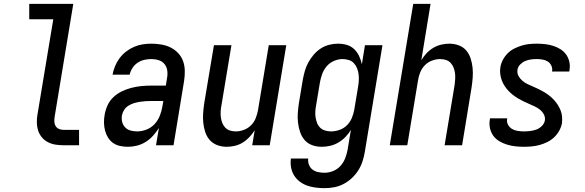

<svg xmlns="http://www.w3.org/2000/svg" viewBox="-20 -755 3040 998"><path d="M310 0Q288 0 267 -3.5Q246 -7 228 -16.5Q210 -26 197 -42Q184 -58 178 -77Q172 -96 171.5 -118Q171 -140 175 -161L257 -655H132V-735H361L264 -148Q262 -135 262.5 -122.5Q263 -110 269 -100Q275 -90 286 -85Q297 -80 310 -80H391V0Z M645 8Q624 8 603.5 3.5Q583 -1 567.5 -12Q552 -23 541.5 -40Q531 -57 526 -76.5Q521 -96 520.5 -116.5Q520 -137 524 -159Q528 -183 539 -207.5Q550 -232 570 -250.5Q590 -269 614 -280.5Q638 -292 663.5 -298.5Q689 -305 714 -307.5Q739 -310 764 -310H842L848 -348Q852 -368 849.5 -387.5Q847 -407 835.5 -421.5Q824 -436 805.5 -442Q787 -448 767 -448Q749 -448 730.5 -444Q712 -440 695.5 -429Q679 -418 668.5 -401.5Q658 -385 654 -367H565Q569 -389 578 -411Q587 -433 601.5 -452.5Q616 -472 635.5 -487Q655 -502 677 -511.5Q699 -521 721.5 -524.5Q744 -528 767 -528Q793 -528 819 -523.5Q845 -519 867 -508Q889 -497 906 -479Q923 -461 931.5 -437.5Q940 -414 940.5 -387.5Q941 -361 937 -335L882 0H791L806 -90Q793 -69 776 -50Q759 -31 737.5 -17.5Q716 -4 692 2Q668 8 645 8ZM693 -72Q717 -72 741.5 -81.5Q766 -91 783.5 -110Q801 -129 810.5 -153Q820 -177 824 -201L829 -230H764Q749 -230 734.5 -229Q720 -228 705 -225.5Q690 -223 675.5 -218.5Q661 -214 647.5 -205.5Q634 -197 625.5 -184Q617 -171 614 -156Q611 -138 615 -121.5Q619 -105 630.5 -93Q642 -81 658.5 -76.5Q675 -72 693 -72Z M1158 8Q1132 8 1108.5 -1Q1085 -10 1069.5 -28Q1054 -46 1046.5 -69.5Q1039 -93 1036.5 -118Q1034 -143 1036 -169Q1038 -195 1042 -221L1092 -520H1183L1131 -207Q1128 -192 1127 -176Q1126 -160 1128 -145Q1130 -130 1135.5 -116Q1141 -102 1151 -91.5Q1161 -81 1175.5 -76.5Q1190 -72 1206 -72Q1227 -72 1248 -80Q1269 -88 1285 -104Q1301 -120 1309 -140.5Q1317 -161 1321 -182L1377 -520H1468L1382 0H1291L1304 -78Q1292 -59 1276 -42Q1260 -25 1241 -13.5Q1222 -2 1200.5 3Q1179 8 1158 8Z M1667 223Q1643 223 1620 220Q1597 217 1576 209.5Q1555 202 1537.5 188.5Q1520 175 1508.5 156.5Q1497 138 1493 115.5Q1489 93 1492 69H1582Q1580 86 1586 101.5Q1592 117 1604.5 126.5Q1617 136 1633.5 139.5Q1650 143 1667 143Q1689 143 1711.5 134Q1734 125 1750 107Q1766 89 1774.5 67Q1783 45 1787 22L1804 -80Q1792 -60 1775.5 -43Q1759 -26 1738.5 -14Q1718 -2 1696 3Q1674 8 1652 8Q1626 8 1602.5 -0.5Q1579 -9 1563.5 -27Q1548 -45 1540 -68.5Q1532 -92 1529 -117.5Q1526 -143 1528 -169Q1530 -195 1534 -221L1554 -341Q1558 -363 1564.5 -386Q1571 -409 1582.5 -430Q1594 -451 1610 -470Q1626 -489 1646.5 -502.5Q1667 -516 1690.5 -522Q1714 -528 1737 -528Q1761 -528 1783 -521.5Q1805 -515 1821 -499.5Q1837 -484 1846.5 -464Q1856 -444 1861 -421L1877 -520H1968L1876 36Q1872 60 1864 84.5Q1856 109 1842 131Q1828 153 1808 171.5Q1788 190 1764.5 202Q1741 214 1716 218.5Q1691 223 1667 223ZM1701 -72Q1722 -72 1744 -79.5Q1766 -87 1782.5 -103Q1799 -119 1808 -140Q1817 -161 1821 -182L1841 -302Q1844 -319 1845 -336Q1846 -353 1844 -369Q1842 -385 1836 -400Q1830 -415 1819.5 -426.5Q1809 -438 1793 -443Q1777 -448 1760 -448Q1739 -448 1716.5 -438.5Q1694 -429 1678.5 -411Q1663 -393 1655 -371Q1647 -349 1643 -327L1623 -207Q1620 -192 1619 -176Q1618 -160 1620.5 -144.5Q1623 -129 1628.5 -115Q1634 -101 1644.5 -91Q1655 -81 1670 -76.5Q1685 -72 1701 -72Z M2006 0 2128 -735H2218L2170 -442Q2181 -461 2197 -478Q2213 -495 2232.5 -506.5Q2252 -518 2273.5 -523Q2295 -528 2316 -528Q2342 -528 2365.5 -519Q2389 -510 2404 -492Q2419 -474 2426.5 -450.5Q2434 -427 2436.5 -402Q2439 -377 2437 -351Q2435 -325 2431 -299L2382 0H2291L2343 -313Q2345 -328 2346 -344Q2347 -360 2345 -375Q2343 -390 2337.5 -404Q2332 -418 2322 -428.5Q2312 -439 2297.5 -443.5Q2283 -448 2267 -448Q2247 -448 2225.5 -440Q2204 -432 2188.5 -416Q2173 -400 2164.5 -379.5Q2156 -359 2153 -338L2097 0Z M2704 8Q2681 8 2658.5 5.5Q2636 3 2615 -3.5Q2594 -10 2575.5 -21Q2557 -32 2544.5 -49Q2532 -66 2527 -88Q2522 -110 2526 -133Q2526 -134 2526.5 -136Q2527 -138 2527 -140H2617Q2617 -139 2616.5 -138Q2616 -137 2616 -137Q2613 -120 2621 -106Q2629 -92 2642 -84.5Q2655 -77 2671 -74.5Q2687 -72 2704 -72Q2719 -72 2735.5 -74Q2752 -76 2767.5 -81.5Q2783 -87 2796 -99.5Q2809 -112 2812 -128Q2815 -145 2807 -160Q2799 -175 2786.5 -185Q2774 -195 2759 -202Q2744 -209 2729 -215.5Q2714 -222 2699.5 -229Q2685 -236 2671 -244.5Q2657 -253 2644.5 -263Q2632 -273 2621 -285Q2610 -297 2601.5 -310.5Q2593 -324 2587.5 -339.5Q2582 -355 2580 -372Q2578 -389 2581 -406Q2584 -425 2594 -444Q2604 -463 2619 -478Q2634 -493 2653 -502.5Q2672 -512 2691.5 -518Q2711 -524 2730.5 -526Q2750 -528 2770 -528Q2792 -528 2814 -525.5Q2836 -523 2856 -516.5Q2876 -510 2893.5 -499Q2911 -488 2923 -471Q2935 -454 2939.5 -433Q2944 -412 2940 -390Q2940 -388 2939.5 -386.5Q2939 -385 2939 -383H2849Q2849 -384 2849.5 -384.5Q2850 -385 2850 -386Q2852 -401 2845.5 -414.5Q2839 -428 2827 -435.5Q2815 -443 2800 -445.5Q2785 -448 2770 -448Q2755 -448 2740 -446Q2725 -444 2710.5 -438Q2696 -432 2684 -420Q2672 -408 2670 -393Q2667 -375 2675 -360.5Q2683 -346 2695 -335.5Q2707 -325 2722 -318Q2737 -311 2752 -304.5Q2767 -298 2781.5 -291Q2796 -284 2810 -275.5Q2824 -267 2836.5 -257Q2849 -247 2860 -235Q2871 -223 2879.5 -209.5Q2888 -196 2894 -181Q2900 -166 2901.5 -149Q2903 -132 2901 -114Q2897 -94 2886.5 -75Q2876 -56 2860 -41Q2844 -26 2824.5 -16.5Q2805 -7 2785 -1.5Q2765 4 2744.5 6Q2724 8 2704 8Z"/></svg>

Font: Iosevka SS04 Medium
Style: Italic
Weight: 500
Italic angle: -9°
Monospace: yes
Designer: Belleve Invis
Foundry: Belleve Invis
Version: Version 19.0.0; ttfautohint (v1.8.4)